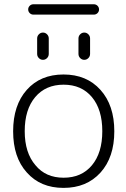

<svg xmlns="http://www.w3.org/2000/svg" viewBox="-20 -913 605 921"><path d="M150.4 -120.1Q199.2 -60.5 285.2 -60.5Q371.1 -60.5 420.9 -120.1Q470.7 -179.7 470.7 -283.7Q470.7 -387.7 420.9 -447.3Q371.1 -506.8 285.2 -506.8Q199.2 -506.8 148.9 -447.3Q98.6 -387.7 98.6 -283.7Q98.6 -179.7 150.4 -120.1ZM108.4 -85.9Q43 -158.2 43 -283.2Q43 -408.2 108.4 -481.9Q173.8 -555.7 284.7 -555.7Q395.5 -555.7 461.9 -481.9Q528.3 -408.2 528.3 -283.2Q528.3 -158.2 461.9 -85Q395.5 -11.7 284.7 -11.7Q173.8 -11.7 108.4 -85.9ZM140.6 -842.8Q129.9 -842.8 122.6 -850.1Q115.2 -857.4 115.2 -867.7Q115.2 -877.9 122.6 -885.3Q129.9 -892.6 140.6 -892.6H429.7Q440.4 -892.6 447.8 -885.3Q455.1 -877.9 455.1 -867.7Q455.1 -857.4 447.8 -850.1Q440.4 -842.8 429.7 -842.8ZM158.2 -654.3V-728.5Q158.2 -740.2 166.5 -748.5Q174.8 -756.8 186 -756.8Q197.3 -756.8 205.6 -748.5Q213.9 -740.2 213.9 -728.5V-654.3Q213.9 -642.6 205.6 -634.3Q197.3 -626 186 -626Q174.8 -626 166.5 -634.3Q158.2 -642.6 158.2 -654.3ZM356.4 -654.3V-728.5Q356.4 -740.2 364.7 -748.5Q373 -756.8 384.3 -756.8Q395.5 -756.8 403.8 -748.5Q412.1 -740.2 412.1 -728.5V-654.3Q412.1 -642.6 403.8 -634.3Q395.5 -626 384.3 -626Q373 -626 364.7 -634.3Q356.4 -642.6 356.4 -654.3Z"/></svg>

Font: irohamaru Light
Style: Regular
Weight: 200
Designer: [Source Han Sans]
Ryoko NISHIZUKA  (kana & ideographs); Paul D. Hunt (Latin, Greek & Cyrillic); Wenlong ZHANG  (bopomofo
Version: Version 1.01